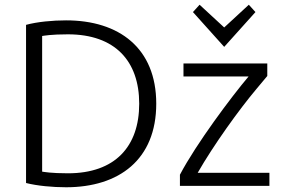

<svg xmlns="http://www.w3.org/2000/svg" viewBox="-20 -785 1197 811"><path d="M90 -680V-12C137 0 203 6 259 6C483 6 640 -111 640 -347C640 -582 483 -699 259 -699C203 -699 137 -693 90 -680ZM267 -640C466 -640 568 -527 568 -347C568 -166 466 -53 267 -53C195 -53 166 -59 158 -60V-633C166 -634 195 -640 267 -640ZM1118 0V-55H815C882 -172 989 -321 1063 -409L1109 -464V-517H755V-462H1030C958 -377 809 -178 740 -47V0ZM795 -734 927 -587 1059 -734 1031 -765 927 -669 823 -765Z"/></svg>

Font: Repo Light
Style: Regular
Weight: 300
Designer: Stefan Peev
Foundry: Context Ltd
Version: Version 001.502